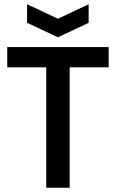

<svg xmlns="http://www.w3.org/2000/svg" viewBox="-20 -881 544 901"><path d="M197 0V-565H14V-660H490V-565H307V0ZM107 -861 252 -793 396 -861V-774L252 -706L107 -774Z"/></svg>

Font: Bricolage Grotesque 48pt Medium
Style: Regular
Weight: 500
Designer: Mathieu Triay
Foundry: Atelier Triay
Version: Version 1.000; ttfautohint (v1.8.4.7-5d5b);gftools[0.9.32]